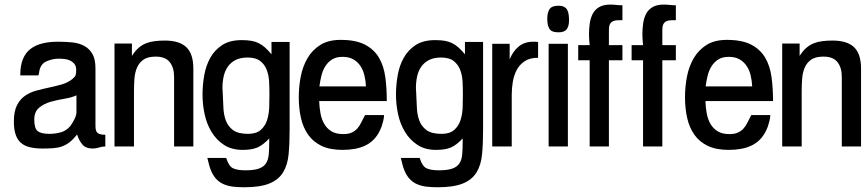

<svg xmlns="http://www.w3.org/2000/svg" viewBox="-20 -624 3688 818"><path d="M428.7 0Q415 0 401.9 4.4Q388.7 8.8 375 8.8Q345.7 8.8 331.1 -8.3Q316.4 -25.4 308.6 -50.8Q292 -30.3 276.4 -18.1Q260.7 -5.9 243.7 0Q226.6 5.9 206.5 7.3Q186.5 8.8 161.1 8.8Q128.9 8.8 106 2.9Q83 -2.9 68.4 -16.1Q53.7 -29.3 46.4 -51.3Q39.1 -73.2 39.1 -106.4Q39.1 -149.4 52.2 -175.3Q65.4 -201.2 86.4 -215.8Q107.4 -230.5 134.3 -237.8Q161.1 -245.1 189 -251Q216.8 -256.8 242.7 -264.2Q268.6 -271.5 288.1 -287.1Q299.8 -296.9 302.2 -304.2Q304.7 -311.5 304.7 -326.2Q304.7 -341.8 297.4 -351.1Q290 -360.4 279.3 -365.7Q268.6 -371.1 255.4 -372.6Q242.2 -374 229.5 -374Q207 -374 182.6 -364.7Q158.2 -355.5 150.4 -332Q147.5 -324.2 147 -317.4Q146.5 -310.5 143.6 -302.7H66.4V-305.7Q66.4 -344.7 77.6 -372.1Q88.9 -399.4 109.9 -415.5Q130.9 -431.6 160.6 -439Q190.4 -446.3 226.6 -446.3Q258.8 -446.3 287.6 -443.4Q316.4 -440.4 338.4 -428.7Q360.4 -417 373.5 -394.5Q386.7 -372.1 386.7 -333V-86.9Q386.7 -63.5 397 -56.6Q407.2 -49.8 428.7 -49.8ZM305.7 -146.5V-217.8Q284.2 -208 253.4 -203.1Q222.7 -198.2 194.3 -189.9Q166 -181.6 146 -164.6Q126 -147.5 126 -114.3Q126 -77.1 140.6 -65.4Q155.3 -53.7 190.4 -53.7Q215.8 -53.7 239.7 -60.5Q263.7 -67.4 280.3 -87.9Q288.1 -98.6 296.9 -115.7Q305.7 -132.8 305.7 -146.5Z M803.7 0H721.7V-296.9Q721.7 -335.9 703.1 -359.4Q684.6 -382.8 643.6 -382.8Q609.4 -382.8 590.8 -369.6Q572.3 -356.4 563.5 -335.4Q554.7 -314.5 552.7 -288.6Q550.8 -262.7 550.8 -236.3V0H467.8V-438.5H542V-385.7Q555.7 -407.2 570.3 -419.9Q585 -432.6 602.1 -439.5Q619.1 -446.3 639.2 -448.7Q659.2 -451.2 682.6 -451.2Q744.1 -451.2 773.9 -422.9Q803.7 -394.5 803.7 -332Z M1213.9 -69.3Q1213.9 -10.7 1209.5 34.2Q1205.1 79.1 1186 110.4Q1167 141.6 1127.9 157.7Q1088.9 173.8 1020.5 173.8Q996.1 173.8 974.1 171.4Q952.1 168.9 933.6 161.1Q915 153.3 900.9 138.2Q886.7 123 877 97.7Q872.1 85 869.6 73.2Q867.2 61.5 863.3 48.8H944.3V50.8Q955.1 85 973.6 93.3Q992.2 101.6 1025.4 101.6Q1062.5 101.6 1083 94.2Q1103.5 86.9 1113.3 71.8Q1123 56.6 1125 33.7Q1127 10.7 1127 -20.5V-34.2Q1100.6 -5.9 1076.7 4.4Q1052.7 14.6 1013.7 14.6Q966.8 14.6 934.1 -6.8Q901.4 -28.3 880.9 -62.5Q860.4 -96.7 851.6 -138.2Q842.8 -179.7 842.8 -219.7Q842.8 -261.7 850.1 -303.2Q857.4 -344.7 876 -377.9Q894.5 -411.1 926.8 -432.1Q959 -453.1 1009.8 -453.1Q1033.2 -453.1 1050.3 -450.2Q1067.4 -447.3 1081.5 -440.4Q1095.7 -433.6 1108.9 -421.9Q1122.1 -410.2 1136.7 -392.6V-445.3H1213.9ZM1127.9 -222.7Q1127.9 -249 1126.5 -276.4Q1125 -303.7 1116.2 -326.7Q1107.4 -349.6 1088.4 -364.3Q1069.3 -378.9 1035.2 -378.9Q1004.9 -378.9 984.4 -368.7Q963.9 -358.4 951.2 -340.8Q938.5 -323.2 933.1 -299.3Q927.7 -275.4 927.7 -249Q927.7 -244.1 928.2 -240.7Q928.7 -237.3 928.7 -232.4Q930.7 -201.2 931.6 -168.9Q932.6 -136.7 941.9 -111.3Q951.2 -85.9 972.7 -69.8Q994.1 -53.7 1037.1 -53.7Q1072.3 -53.7 1091.3 -70.8Q1110.4 -87.9 1118.2 -113.3Q1126 -138.7 1127 -168Q1127.9 -197.3 1127.9 -222.7Z M1627.9 -193.4H1339.8Q1340.8 -167 1345.2 -142.1Q1349.6 -117.2 1360.8 -97.2Q1372.1 -77.1 1391.6 -64.9Q1411.1 -52.7 1442.4 -52.7Q1463.9 -52.7 1478 -59.1Q1492.2 -65.4 1502 -76.2Q1511.7 -86.9 1519 -102.1Q1526.4 -117.2 1535.2 -133.8H1616.2V-131.8Q1616.2 -123 1612.3 -107.4Q1608.4 -91.8 1605.5 -84Q1594.7 -55.7 1578.6 -36.6Q1562.5 -17.6 1541 -6.3Q1519.5 4.9 1493.7 9.8Q1467.8 14.6 1439.5 14.6Q1385.7 14.6 1350.1 -2.4Q1314.5 -19.5 1293 -49.8Q1271.5 -80.1 1262.2 -121.1Q1252.9 -162.1 1252.9 -210Q1252.9 -253.9 1261.2 -297.4Q1269.5 -340.8 1290 -376Q1310.5 -411.1 1344.7 -432.6Q1378.9 -454.1 1431.6 -454.1Q1496.1 -454.1 1535.2 -433.6Q1574.2 -413.1 1594.7 -377.9Q1615.2 -342.8 1621.6 -295.4Q1627.9 -248 1627.9 -193.4ZM1539.1 -255.9Q1538.1 -279.3 1532.7 -302.2Q1527.3 -325.2 1515.6 -342.8Q1503.9 -360.4 1485.4 -371.1Q1466.8 -381.8 1439.5 -381.8Q1412.1 -381.8 1394.5 -370.6Q1377 -359.4 1365.7 -341.3Q1354.5 -323.2 1349.1 -300.8Q1343.8 -278.3 1340.8 -255.9Z M2038.1 -69.3Q2038.1 -10.7 2033.7 34.2Q2029.3 79.1 2010.3 110.4Q1991.2 141.6 1952.1 157.7Q1913.1 173.8 1844.7 173.8Q1820.3 173.8 1798.3 171.4Q1776.4 168.9 1757.8 161.1Q1739.3 153.3 1725.1 138.2Q1710.9 123 1701.2 97.7Q1696.3 85 1693.8 73.2Q1691.4 61.5 1687.5 48.8H1768.6V50.8Q1779.3 85 1797.9 93.3Q1816.4 101.6 1849.6 101.6Q1886.7 101.6 1907.2 94.2Q1927.7 86.9 1937.5 71.8Q1947.3 56.6 1949.2 33.7Q1951.2 10.7 1951.2 -20.5V-34.2Q1924.8 -5.9 1900.9 4.4Q1877 14.6 1837.9 14.6Q1791 14.6 1758.3 -6.8Q1725.6 -28.3 1705.1 -62.5Q1684.6 -96.7 1675.8 -138.2Q1667 -179.7 1667 -219.7Q1667 -261.7 1674.3 -303.2Q1681.6 -344.7 1700.2 -377.9Q1718.8 -411.1 1751 -432.1Q1783.2 -453.1 1834 -453.1Q1857.4 -453.1 1874.5 -450.2Q1891.6 -447.3 1905.8 -440.4Q1919.9 -433.6 1933.1 -421.9Q1946.3 -410.2 1960.9 -392.6V-445.3H2038.1ZM1952.1 -222.7Q1952.1 -249 1950.7 -276.4Q1949.2 -303.7 1940.4 -326.7Q1931.6 -349.6 1912.6 -364.3Q1893.6 -378.9 1859.4 -378.9Q1829.1 -378.9 1808.6 -368.7Q1788.1 -358.4 1775.4 -340.8Q1762.7 -323.2 1757.3 -299.3Q1752 -275.4 1752 -249Q1752 -244.1 1752.4 -240.7Q1752.9 -237.3 1752.9 -232.4Q1754.9 -201.2 1755.9 -168.9Q1756.8 -136.7 1766.1 -111.3Q1775.4 -85.9 1796.9 -69.8Q1818.4 -53.7 1861.3 -53.7Q1896.5 -53.7 1915.5 -70.8Q1934.6 -87.9 1942.4 -113.3Q1950.2 -138.7 1951.2 -168Q1952.1 -197.3 1952.1 -222.7Z M2272.5 -377.9Q2238.3 -377.9 2216.3 -363.8Q2194.3 -349.6 2182.1 -327.1Q2169.9 -304.7 2165 -276.9Q2160.2 -249 2160.2 -220.7V0H2077.1V-437.5H2151.4V-371.1Q2165 -405.3 2189.9 -425.8Q2214.8 -446.3 2252 -446.3Q2256.8 -446.3 2261.7 -446.3Q2266.6 -446.3 2271.5 -445.3L2272.5 -443.4Z M2404.3 -537.1Q2404.3 -512.7 2394.5 -499.5Q2384.8 -486.3 2359.4 -486.3Q2329.1 -486.3 2320.3 -502Q2311.5 -517.6 2311.5 -543.9Q2311.5 -570.3 2321.3 -585Q2331.1 -599.6 2359.4 -599.6Q2374 -599.6 2383.3 -594.7Q2392.6 -589.8 2397 -581.1Q2401.4 -572.3 2402.8 -561Q2404.3 -549.8 2404.3 -537.1ZM2399.4 0H2317.4V-437.5H2399.4Z M2631.8 -367.2H2574.2V0H2492.2V-367.2H2443.4V-431.6H2492.2Q2491.2 -443.4 2490.2 -454.6Q2489.3 -465.8 2489.3 -477.5Q2489.3 -502 2492.7 -524.9Q2496.1 -547.9 2505.4 -565.4Q2514.6 -583 2532.7 -593.8Q2550.8 -604.5 2580.1 -604.5Q2593.8 -604.5 2606 -603Q2618.2 -601.6 2631.8 -601.6V-538.1Q2619.1 -538.1 2608.9 -537.6Q2598.6 -537.1 2590.8 -533.2Q2583 -529.3 2578.6 -521Q2574.2 -512.7 2574.2 -497.1V-431.6H2631.8Z M2859.4 -367.2H2801.8V0H2719.7V-367.2H2670.9V-431.6H2719.7Q2718.8 -443.4 2717.8 -454.6Q2716.8 -465.8 2716.8 -477.5Q2716.8 -502 2720.2 -524.9Q2723.6 -547.9 2732.9 -565.4Q2742.2 -583 2760.3 -593.8Q2778.3 -604.5 2807.6 -604.5Q2821.3 -604.5 2833.5 -603Q2845.7 -601.6 2859.4 -601.6V-538.1Q2846.7 -538.1 2836.4 -537.6Q2826.2 -537.1 2818.4 -533.2Q2810.5 -529.3 2806.2 -521Q2801.8 -512.7 2801.8 -497.1V-431.6H2859.4Z M3273.4 -193.4H2985.4Q2986.3 -167 2990.7 -142.1Q2995.1 -117.2 3006.3 -97.2Q3017.6 -77.1 3037.1 -64.9Q3056.6 -52.7 3087.9 -52.7Q3109.4 -52.7 3123.5 -59.1Q3137.7 -65.4 3147.5 -76.2Q3157.2 -86.9 3164.6 -102.1Q3171.9 -117.2 3180.7 -133.8H3261.7V-131.8Q3261.7 -123 3257.8 -107.4Q3253.9 -91.8 3251 -84Q3240.2 -55.7 3224.1 -36.6Q3208 -17.6 3186.5 -6.3Q3165 4.9 3139.2 9.8Q3113.3 14.6 3085 14.6Q3031.2 14.6 2995.6 -2.4Q2960 -19.5 2938.5 -49.8Q2917 -80.1 2907.7 -121.1Q2898.4 -162.1 2898.4 -210Q2898.4 -253.9 2906.7 -297.4Q2915 -340.8 2935.5 -376Q2956.1 -411.1 2990.2 -432.6Q3024.4 -454.1 3077.1 -454.1Q3141.6 -454.1 3180.7 -433.6Q3219.7 -413.1 3240.2 -377.9Q3260.7 -342.8 3267.1 -295.4Q3273.4 -248 3273.4 -193.4ZM3184.6 -255.9Q3183.6 -279.3 3178.2 -302.2Q3172.9 -325.2 3161.1 -342.8Q3149.4 -360.4 3130.9 -371.1Q3112.3 -381.8 3085 -381.8Q3057.6 -381.8 3040 -370.6Q3022.5 -359.4 3011.2 -341.3Q3000 -323.2 2994.6 -300.8Q2989.3 -278.3 2986.3 -255.9Z M3648.4 0H3566.4V-296.9Q3566.4 -335.9 3547.9 -359.4Q3529.3 -382.8 3488.3 -382.8Q3454.1 -382.8 3435.5 -369.6Q3417 -356.4 3408.2 -335.4Q3399.4 -314.5 3397.5 -288.6Q3395.5 -262.7 3395.5 -236.3V0H3312.5V-438.5H3386.7V-385.7Q3400.4 -407.2 3415 -419.9Q3429.7 -432.6 3446.8 -439.5Q3463.9 -446.3 3483.9 -448.7Q3503.9 -451.2 3527.3 -451.2Q3588.9 -451.2 3618.7 -422.9Q3648.4 -394.5 3648.4 -332Z"/></svg>

Font: RIT TN Joy
Style: Bold
Weight: 700
Designer: Hussain K H
Foundry: Rachana Institute of Typography
Version: 1.6.2